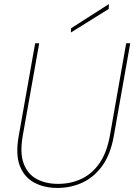

<svg xmlns="http://www.w3.org/2000/svg" viewBox="-20 -913 661 945"><path d="M263 12Q197 12 148 -14.5Q99 -41 77.5 -97Q56 -153 72 -243L153 -700H173L92 -245Q77 -160 96.5 -108Q116 -56 160.5 -32Q205 -8 266 -8Q328 -8 380.5 -32.5Q433 -57 469.5 -109.5Q506 -162 521 -246L601 -700H621L540 -243Q524 -153 483.5 -97Q443 -41 386 -14.5Q329 12 263 12ZM329 -753 330 -774 516 -893 515 -869Z"/></svg>

Font: DM Sans 18pt Thin
Style: Italic
Weight: 250
Italic angle: -10°
Designer: Colophon Foundry, Jonny Pinhorn
Foundry: Colophon Foundry
Version: Version 4.004;gftools[0.9.30]